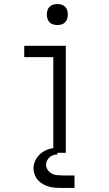

<svg xmlns="http://www.w3.org/2000/svg" viewBox="-20 -757 540 951"><path d="M244 0H306V-530H100V-474H244ZM264 -633Q275 -633 285 -636Q295 -639 302.5 -646.5Q310 -654 313 -664.5Q316 -675 316 -685Q316 -696 313 -706Q310 -716 302.5 -723.5Q295 -731 285 -734Q275 -737 264 -737Q254 -737 243.5 -734Q233 -731 225.5 -723.5Q218 -716 215 -706Q212 -696 212 -685Q212 -675 215 -664.5Q218 -654 225.5 -646.5Q233 -639 243.5 -636Q254 -633 264 -633ZM289 174H349V112H289Q276 112 262 110.5Q248 109 236 102.5Q224 96 216 84Q208 72 208 59Q208 48 213 38.5Q218 29 225.5 22Q233 15 243.5 11.5Q254 8 264 8V-25Q243 -25 222 -18.5Q201 -12 184 1.5Q167 15 156.5 35Q146 55 146 76Q146 93 152 108.5Q158 124 169 136Q180 148 194.5 156Q209 164 224.5 168Q240 172 256.5 173Q273 174 289 174Z"/></svg>

Font: Iosevka SS09 Light
Style: Regular
Weight: 300
Monospace: yes
Designer: Belleve Invis
Foundry: Belleve Invis
Version: Version 5.2.1; ttfautohint (v1.8.3)